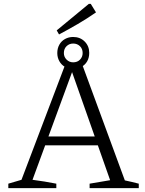

<svg xmlns="http://www.w3.org/2000/svg" viewBox="-20 -972 751 992"><path d="M625 -40Q643 -36 661 -32Q679 -28 697 -23V0H443V-23L549 -41L344 -623H361L148 -43Q180 -39 210 -34Q240 -29 271 -23V0H23V-23L91 -43L321 -649H401ZM193 -221V-267H519V-221ZM358 -616Q334 -616 315.5 -626.5Q297 -637 286.5 -656Q276 -675 276 -698Q276 -722 286.5 -741Q297 -760 316 -770.5Q335 -781 358 -781Q394 -781 417.5 -757.5Q441 -734 441 -699Q441 -674 430.5 -655.5Q420 -637 401 -626.5Q382 -616 358 -616ZM358 -650Q380 -650 393.5 -664Q407 -678 407 -698Q407 -720 393 -733.5Q379 -747 358 -747Q338 -747 324 -733.5Q310 -720 310 -698Q310 -678 324 -664Q338 -650 358 -650ZM285 -794 273 -815 439 -952H449L476 -908Q430 -876 382 -848Q334 -820 285 -794Z"/></svg>

Font: Piazzolla 24pt Light
Style: Regular
Weight: 300
Designer: Juan Pablo del Peral
Foundry: Huerta Tipografica
Version: Version 2.005